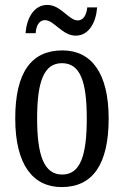

<svg xmlns="http://www.w3.org/2000/svg" viewBox="-20 -751 504 781"><path d="M288 -606C343 -606 371 -662 375 -721H335C332 -694 322 -668 296 -668C260 -668 227 -731 173 -731C116 -731 88 -674 84 -616H125C127 -643 137 -669 163 -669C200 -669 233 -606 288 -606ZM231 10C356 10 422 -81 422 -269C422 -456 350 -546 234 -546C107 -546 42 -456 42 -269C42 -81 114 10 231 10ZM233 -41C159 -41 131 -119 131 -269C131 -418 158 -494 232 -494C307 -494 333 -418 333 -269C333 -119 307 -41 233 -41Z"/></svg>

Font: Noto Serif Myanmar ExtCond
Style: Regular
Weight: 400
Width: 2
Designer: Ben Mitchell and the Monotype Design Team
Foundry: Monotype Imaging Inc.
Version: Version 2.106